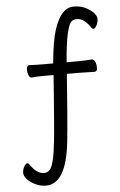

<svg xmlns="http://www.w3.org/2000/svg" viewBox="-60 -768 621 994"><g transform="rotate(-5 250.0 -270.5)"><path d="M108 -444Q138 -442 190 -442H230Q241 -560 259.5 -616Q278 -672 303 -699Q328 -726 361.5 -726Q395 -726 420.5 -714Q446 -702 462.5 -685Q479 -668 479 -651.5Q479 -635 470.5 -618.5Q462 -602 453 -602Q449 -602 444 -608Q410 -660 373 -660Q358 -660 348 -654Q315 -634 300 -442H359Q388 -442 430 -445H431Q442 -445 448 -431.5Q454 -418 454 -399Q454 -380 439 -380L358 -382H296Q279 -143 267 -30Q244 185 138 185Q111 185 85 173Q59 161 42.5 143.5Q26 126 26 109.5Q26 93 34.5 77Q43 61 52 61Q57 61 61 67Q96 119 134 119Q151 119 162 108Q186 87 199 -37Q204 -82 208.5 -140.5Q213 -199 218 -262Q223 -325 227 -382H189Q131 -382 113 -379H112Q103 -379 97.5 -392.5Q92 -406 92 -419Q92 -444 108 -444Z"/></g></svg>

Font: LXGW WenKai Lite
Style: Regular
Weight: 400
Designer: LXGW / Fontworks Inc.
Foundry: LXGW / Fontworks Inc.
Version: Version 1.511; March 25, 2025